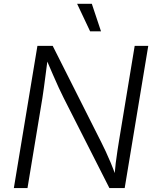

<svg xmlns="http://www.w3.org/2000/svg" viewBox="-20 -962 799 982"><path d="M50.8 0 171.4 -727.5H249.5L498.5 -233.4Q507.8 -214.8 520.5 -188Q533.2 -161.1 546.9 -128.2Q560.5 -95.2 573.7 -58.1H564.9Q567.9 -94.7 572 -128.4Q576.2 -162.1 580.8 -191.9Q585.4 -221.7 589.4 -246.1L668.9 -727.5H738.3L617.7 0H539.6L306.2 -460Q293.5 -485.8 280 -514.4Q266.6 -543 251 -579.6Q235.4 -616.2 213.4 -667H224.6Q218.3 -619.1 213.4 -580.6Q208.5 -542 204.3 -512Q200.2 -481.9 196.8 -460.4L120.6 0ZM440.9 -801.8 374.5 -942.4H449.7L496.6 -801.8Z"/></svg>

Font: Inter Light
Style: Italic
Weight: 300
Italic angle: -9.3988°
Designer: Rasmus Andersson
Foundry: rsms
Version: Version 4.001;git-66647c0bb